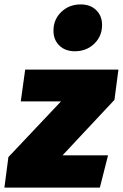

<svg xmlns="http://www.w3.org/2000/svg" viewBox="-54 -849 556 869"><path d="M464 -397 229 -146H435L398 0H-34L-16 -138L222 -390H40L60 -534H482ZM188 -710Q188 -761 223.5 -795Q259 -829 311 -829Q355 -829 381.5 -803Q408 -777 408 -736Q408 -685 372.5 -651Q337 -617 285 -617Q241 -617 214.5 -643Q188 -669 188 -710Z"/></svg>

Font: FiraGO Heavy
Style: Italic
Weight: 900
Italic angle: -8°
Designer: bBox Type GmbH
Foundry: bBox Type GmbH
Version: Version 1.001